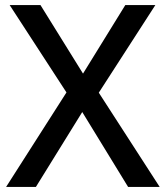

<svg xmlns="http://www.w3.org/2000/svg" viewBox="-20 -734 651 754"><path d="M607 0 368 -370 590 -714H472L306 -445L139 -714H18L241 -371L4 0H121L303 -294L483 0Z"/></svg>

Font: Noto Sans Canadian Aboriginal Medium
Style: Regular
Weight: 500
Designer: Monotype Design Team, Typotheque's Kevin King
Foundry: Monotype Imaging Inc.
Version: Version 2.004